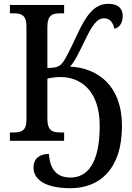

<svg xmlns="http://www.w3.org/2000/svg" viewBox="-20 -740 696 1009"><path d="M351 249C499 249 621 154 621 -78C621 -291 493 -383 348 -390C373 -417 391 -456 426 -527C464 -607 490 -644 527 -644C560 -644 575 -618 581 -589C606 -594 625 -618 625 -656C625 -693 603 -720 549 -720C476 -720 433 -661 385 -557C351 -484 326 -433 310 -412C293 -391 280 -383 229 -383V-599C229 -661 257 -670 295 -670H317V-714H32V-670H53C91 -670 119 -661 119 -603V-110C119 -52 91 -44 53 -44H32V0H317V-44H295C257 -44 229 -53 229 -115V-327C249 -332 275 -335 299 -335C395 -335 504 -273 504 -78C504 123 436 193 351 193C270 193 242 140 237 69C186 69 156 95 156 140C156 198 208 249 351 249Z"/></svg>

Font: Noto Serif SemiCondensed Medium
Style: Regular
Weight: 500
Width: 4
Designer: Monotype Design Team
Foundry: Monotype Imaging Inc.
Version: Version 2.014